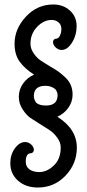

<svg xmlns="http://www.w3.org/2000/svg" viewBox="-20 -724 390 857"><path d="M92 -90Q105 -90 115.5 -82Q126 -74 130 -63Q133 -53 128.5 -46.5Q124 -40 118 -40Q95 -40 95 -2Q95 20 111.5 32Q128 44 155 44Q190 44 220.5 14.5Q251 -15 251 -65Q251 -88 236.5 -108Q222 -128 208.5 -138Q195 -148 165 -166Q130 -188 114.5 -198.5Q99 -209 81.5 -235Q64 -261 64 -292Q64 -324 82.5 -350.5Q101 -377 132 -391Q91 -417 68 -448.5Q45 -480 45 -529Q45 -595 95.5 -649.5Q146 -704 218 -704Q262 -704 292 -677Q322 -650 322 -607Q322 -567 301.5 -534Q281 -501 255 -501Q243 -501 232.5 -509Q222 -517 218 -528Q215 -538 219 -544.5Q223 -551 229 -551Q241 -551 247.5 -565Q254 -579 254 -595Q254 -613 241.5 -624Q229 -635 211 -635Q175 -635 145.5 -604Q116 -573 116 -529Q116 -507 130 -486.5Q144 -466 160 -455Q176 -444 203 -428Q227 -414 240.5 -404.5Q254 -395 271 -379Q288 -363 296 -344Q304 -325 304 -302Q304 -270 285.5 -243.5Q267 -217 236 -203Q323 -148 323 -65Q323 7 272.5 60Q222 113 149 113Q95 113 60.5 82.5Q26 52 26 4Q26 -34 46.5 -62Q67 -90 92 -90ZM237 -299Q237 -313 227 -326Q208 -341 183 -341Q131 -341 131 -295Q131 -280 142 -265Q156 -253 185 -253Q237 -253 237 -299Z"/></svg>

Font: Grand Hotel
Style: Regular
Weight: 400
Designer: Brian J. Bonislawsky & Jim Lyles for Astigmatic (AOETI)
Foundry: Astigmatic (AOETI)
Version: Version 001.000